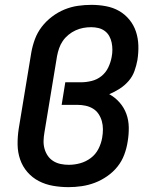

<svg xmlns="http://www.w3.org/2000/svg" viewBox="-20 -763 640 791"><path d="M262 8Q230 8 198.5 2.5Q167 -3 140 -17Q113 -31 93 -54Q73 -77 63 -106Q53 -135 52.5 -167Q52 -199 57 -232L109 -547Q114 -575 124 -602Q134 -629 152 -652.5Q170 -676 194.5 -694.5Q219 -713 246 -724Q273 -735 301 -739Q329 -743 357 -743Q387 -743 416.5 -737.5Q446 -732 470.5 -718Q495 -704 513 -682Q531 -660 540 -633Q549 -606 550 -576Q551 -546 546 -515Q542 -493 534 -470.5Q526 -448 510 -429.5Q494 -411 473 -397.5Q452 -384 430 -375Q454 -362 472.5 -341Q491 -320 500.5 -294Q510 -268 510.5 -238.5Q511 -209 506 -180Q502 -153 492 -126Q482 -99 464 -76.5Q446 -54 421.5 -37Q397 -20 370.5 -10Q344 0 316.5 4Q289 8 262 8ZM263 -84Q287 -84 310.5 -90.5Q334 -97 354 -112Q374 -127 385.5 -149.5Q397 -172 401 -196Q404 -213 404 -230.5Q404 -248 399.5 -264Q395 -280 386 -293.5Q377 -307 363 -315.5Q349 -324 332.5 -327.5Q316 -331 299 -331H234L249 -424H314Q335 -424 357.5 -429.5Q380 -435 398 -449.5Q416 -464 426 -485Q436 -506 440 -528Q443 -543 443 -558Q443 -573 440 -587.5Q437 -602 430 -614.5Q423 -627 411.5 -635.5Q400 -644 385.5 -647.5Q371 -651 356 -651Q339 -651 323 -648Q307 -645 291.5 -638Q276 -631 262 -619.5Q248 -608 238.5 -594Q229 -580 223.5 -564Q218 -548 215 -532L163 -217Q160 -200 159.5 -183Q159 -166 163.5 -150Q168 -134 177 -121Q186 -108 199.5 -99.5Q213 -91 229.5 -87.5Q246 -84 263 -84Z"/></svg>

Font: Iosevka SS04 SmBd Ex Obl
Style: Regular
Weight: 600
Width: 7
Italic angle: -9°
Monospace: yes
Designer: Belleve Invis
Foundry: Belleve Invis
Version: Version 19.0.0; ttfautohint (v1.8.4)